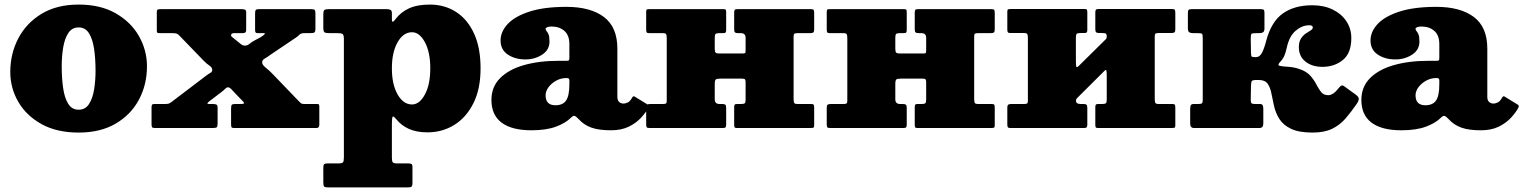

<svg xmlns="http://www.w3.org/2000/svg" viewBox="-20 -560 6665 840"><path d="M25 -245Q25 -325 60 -392Q95 -459 161.8 -499.5Q228.5 -540 324 -540Q419.5 -540 486.2 -501.8Q553 -463.5 588 -401.8Q623 -340 623 -270Q623 -190 588 -124.2Q553 -58.5 486.2 -19.2Q419.5 20 324 20Q228.5 20 161.8 -17Q95 -54 60 -114.5Q25 -175 25 -245ZM250 -270Q250 -218 256.2 -174.8Q262.5 -131.5 278.5 -105.8Q294.5 -80 324 -80Q353.5 -80 369.5 -105Q385.5 -130 391.8 -169Q398 -208 398 -250Q398 -302 391.8 -345.2Q385.5 -388.5 369.5 -414.2Q353.5 -440 324 -440Q294.5 -440 278.5 -415Q262.5 -390 256.2 -351Q250 -312 250 -270Z M1093 -382.5 1119 -396.5Q1128.5 -402 1135.8 -408.5Q1143 -415 1134 -415H1109Q1100.5 -415 1098.2 -418.2Q1096 -421.5 1096 -429.5V-499.5Q1096 -511.5 1098.5 -515.8Q1101 -520 1113 -520H1342Q1354.5 -520 1357.2 -516Q1360 -512 1360 -499V-436Q1360 -421 1355.5 -418Q1351 -415 1336 -415H1310Q1296.5 -415 1289.8 -408Q1283 -401 1274 -395L1164 -321Q1147 -308.5 1137 -303Q1127 -297.5 1127 -287Q1127 -276 1143 -263.5Q1159 -251 1174 -235L1289.5 -115Q1294.5 -110 1297.8 -107.5Q1301 -105 1312 -105H1368.5Q1374.5 -105 1375.8 -101.8Q1377 -98.5 1377 -92V-14Q1377 0 1365 0H1003Q994.5 0 992.8 -3.8Q991 -7.5 991 -16V-85Q991 -97 993.8 -101Q996.5 -105 1008 -105H1030Q1043.5 -105 1046.8 -107Q1050 -109 1044.5 -115L1011.5 -149Q999.5 -161.5 992 -169.8Q984.5 -178 977.5 -178Q971.5 -178 965 -171.2Q958.5 -164.5 946 -155L898.5 -119Q890.5 -113 887.8 -109Q885 -105 897 -105H910Q920.5 -105 926.2 -102.8Q932 -100.5 932 -89V-21.5Q932 -7.5 928.8 -3.8Q925.5 0 912 0H657Q647 0 645 -4Q643 -8 643 -18V-88.5Q643 -98 645 -101.5Q647 -105 656 -105H702Q715 -105 720.2 -107.5Q725.5 -110 732 -115L880 -227.5Q892.5 -237 900.5 -241.2Q908.5 -245.5 908.5 -254.5Q908.5 -265 896 -273.2Q883.5 -281.5 870.5 -295L766 -403Q759.5 -410 754.2 -412.5Q749 -415 734 -415H681Q670 -415 668 -417Q666 -419 666 -430V-506.5Q666 -516.5 670 -518.2Q674 -520 684 -520H1038Q1046 -520 1051.5 -517.8Q1057 -515.5 1057 -507V-427.5Q1057 -415 1043 -415H1005Q992.5 -415 991.2 -407.8Q990 -400.5 997.5 -396.5L1016.5 -381Q1029.5 -370.5 1035.8 -365.5Q1042 -360.5 1052.5 -360.5Q1062.5 -360.5 1071.5 -368.2Q1080.5 -376 1093 -382.5Z M1394.5 -441V-497.5Q1394.5 -513 1399.5 -516.5Q1404.5 -520 1419 -520H1672Q1682.5 -520 1688.5 -516.8Q1694.5 -513.5 1694.5 -502V-475Q1694.5 -454 1711 -477Q1733 -506.5 1769 -523.2Q1805 -540 1860.5 -540Q1925 -540 1975.2 -507.8Q2025.5 -475.5 2054 -413.2Q2082.5 -351 2082.5 -261Q2082.5 -171 2051.2 -108.5Q2020 -46 1967.5 -13.5Q1915 19 1850.5 19Q1802 19 1769 4Q1736 -11 1715 -37Q1704 -50.5 1699.2 -50.2Q1694.5 -50 1694.5 -13V129Q1694.5 145 1698.2 150Q1702 155 1719 155H1767Q1777 155 1780.8 157.8Q1784.5 160.5 1784.5 171V239Q1784.5 254 1780 257Q1775.5 260 1760 260H1417Q1402 260 1398.2 256Q1394.5 252 1394.5 238V174Q1394.5 162.5 1397.8 158.8Q1401 155 1413 155H1460Q1476.5 155 1480.5 150.2Q1484.5 145.5 1484.5 128.5V-389Q1484.5 -406.5 1479.2 -410.8Q1474 -415 1457 -415H1422Q1403.5 -415 1399 -419.2Q1394.5 -423.5 1394.5 -441ZM1694.5 -261Q1694.5 -190.5 1719.5 -146.8Q1744.5 -103 1782.5 -103Q1815.5 -103 1839 -146.8Q1862.5 -190.5 1862.5 -261Q1862.5 -331.5 1839 -375.2Q1815.5 -419 1782.5 -419Q1744.5 -419 1719.5 -375.2Q1694.5 -331.5 1694.5 -261Z M2130 -123Q2130 -180 2167.8 -218Q2205.5 -256 2271.8 -275Q2338 -294 2424 -294H2458Q2466.5 -294 2468.8 -296Q2471 -298 2471 -307V-367Q2471 -406 2449 -425Q2427 -444 2393 -444Q2382 -444 2374.5 -441.2Q2367 -438.5 2367 -434Q2367 -428.5 2371.2 -424Q2375.5 -419.5 2379.8 -409.8Q2384 -400 2384 -378Q2384 -341.5 2351.8 -320.8Q2319.5 -300 2279 -300Q2233.5 -300 2201.8 -321.2Q2170 -342.5 2170 -383Q2170 -421.5 2201.2 -455Q2232.5 -488.5 2296.2 -509.2Q2360 -530 2458 -530Q2563 -530 2622 -485.8Q2681 -441.5 2681 -347V-136Q2681 -121 2688.8 -114Q2696.5 -107 2707 -107Q2717.5 -107 2727.5 -112.2Q2737.5 -117.5 2746 -133.5Q2751 -142 2757.5 -137L2814.5 -102Q2821 -98 2817.5 -90Q2806 -68 2784.5 -44.8Q2763 -21.5 2730.8 -5.8Q2698.5 10 2653 10H2652.5Q2599.5 10 2567 -1.8Q2534.5 -13.5 2512 -38.5Q2499.5 -52 2493.2 -53Q2487 -54 2478.5 -45.5Q2454 -21 2411.5 -5.5Q2369 10 2305 10Q2219.5 10 2174.8 -23.2Q2130 -56.5 2130 -123ZM2367 -143Q2367 -99.5 2410 -99.5Q2442.5 -99.5 2456.8 -120.5Q2471 -141.5 2471 -191V-208.5Q2471 -218.5 2461 -218.5H2457Q2434 -218.5 2413.5 -207.2Q2393 -196 2380 -178.8Q2367 -161.5 2367 -143Z M3452 -127.5Q3452 -114.5 3454.5 -109.8Q3457 -105 3470 -105H3529Q3537.5 -105 3539.8 -101.8Q3542 -98.5 3542 -90V-11Q3542 -3 3538.5 -1.5Q3535 0 3526.5 0H3203Q3195 0 3193.5 -3.8Q3192 -7.5 3192 -15.5V-90.5Q3192 -99 3194.2 -102Q3196.5 -105 3204.5 -105H3222Q3234 -105 3238 -108.2Q3242 -111.5 3242 -124.5V-200.5Q3242 -209.5 3239.2 -212.8Q3236.5 -216 3226.5 -216H3131.5Q3116.5 -216 3111.8 -212.5Q3107 -209 3107 -193V-125.5Q3107 -105 3128 -105H3139.5Q3149.5 -105 3153.2 -102Q3157 -99 3157 -88V-15Q3157 -6 3154.2 -3Q3151.5 0 3143 0H2821Q2812 0 2809.5 -3.2Q2807 -6.5 2807 -16V-89Q2807 -99.5 2811.2 -102.2Q2815.5 -105 2825 -105H2880Q2890 -105 2893.5 -107.2Q2897 -109.5 2897 -119V-392.5Q2897 -405.5 2894.5 -410.2Q2892 -415 2879 -415H2820Q2812 -415 2809.5 -418.2Q2807 -421.5 2807 -430V-509Q2807 -517.5 2810.8 -518.8Q2814.5 -520 2822.5 -520H3146Q3154 -520 3155.5 -516.5Q3157 -513 3157 -504.5V-429.5Q3157 -421.5 3154.8 -418.2Q3152.5 -415 3144.5 -415H3127Q3115 -415 3111 -411.8Q3107 -408.5 3107 -395.5V-347.5Q3107 -335 3110.2 -330.5Q3113.5 -326 3127 -326H3227Q3238.5 -326 3240.2 -328Q3242 -330 3242 -341V-394.5Q3242 -415 3221 -415H3209.5Q3199.5 -415 3195.8 -418Q3192 -421 3192 -432V-505Q3192 -514 3194.8 -517Q3197.5 -520 3206 -520H3528Q3537 -520 3539.5 -516.8Q3542 -513.5 3542 -504V-431Q3542 -420.5 3538 -417.8Q3534 -415 3524 -415H3469Q3459.5 -415 3455.8 -412.8Q3452 -410.5 3452 -401Z M4242 -127.5Q4242 -114.5 4244.5 -109.8Q4247 -105 4260 -105H4319Q4327.5 -105 4329.8 -101.8Q4332 -98.5 4332 -90V-11Q4332 -3 4328.5 -1.5Q4325 0 4316.5 0H3993Q3985 0 3983.5 -3.8Q3982 -7.5 3982 -15.5V-90.5Q3982 -99 3984.2 -102Q3986.5 -105 3994.5 -105H4012Q4024 -105 4028 -108.2Q4032 -111.5 4032 -124.5V-200.5Q4032 -209.5 4029.2 -212.8Q4026.5 -216 4016.5 -216H3921.5Q3906.5 -216 3901.8 -212.5Q3897 -209 3897 -193V-125.5Q3897 -105 3918 -105H3929.5Q3939.5 -105 3943.2 -102Q3947 -99 3947 -88V-15Q3947 -6 3944.2 -3Q3941.5 0 3933 0H3611Q3602 0 3599.5 -3.2Q3597 -6.5 3597 -16V-89Q3597 -99.5 3601.2 -102.2Q3605.5 -105 3615 -105H3670Q3680 -105 3683.5 -107.2Q3687 -109.5 3687 -119V-392.5Q3687 -405.5 3684.5 -410.2Q3682 -415 3669 -415H3610Q3602 -415 3599.5 -418.2Q3597 -421.5 3597 -430V-509Q3597 -517.5 3600.8 -518.8Q3604.5 -520 3612.5 -520H3936Q3944 -520 3945.5 -516.5Q3947 -513 3947 -504.5V-429.5Q3947 -421.5 3944.8 -418.2Q3942.5 -415 3934.5 -415H3917Q3905 -415 3901 -411.8Q3897 -408.5 3897 -395.5V-347.5Q3897 -335 3900.2 -330.5Q3903.5 -326 3917 -326H4017Q4028.5 -326 4030.2 -328Q4032 -330 4032 -341V-394.5Q4032 -415 4011 -415H3999.5Q3989.5 -415 3985.8 -418Q3982 -421 3982 -432V-505Q3982 -514 3984.8 -517Q3987.5 -520 3996 -520H4318Q4327 -520 4329.5 -516.8Q4332 -513.5 4332 -504V-431Q4332 -420.5 4328 -417.8Q4324 -415 4314 -415H4259Q4249.5 -415 4245.8 -412.8Q4242 -410.5 4242 -401Z M5032 -127.5Q5032 -114.5 5034.5 -109.8Q5037 -105 5050 -105H5109Q5117.5 -105 5119.8 -101.8Q5122 -98.5 5122 -90V-11Q5122 -3 5118.5 -1.5Q5115 0 5106.5 0H4783Q4775 0 4773.5 -3.8Q4772 -7.5 4772 -15.5V-90.5Q4772 -99 4774.2 -102Q4776.5 -105 4784.5 -105H4802Q4814 -105 4818 -108.2Q4822 -111.5 4822 -124.5V-229.5Q4822 -244 4820.5 -250.5Q4819 -257 4812 -250L4695.5 -134Q4692 -131 4689.8 -128Q4687.5 -125 4687.5 -118.5Q4687.5 -105 4708 -105H4719.5Q4729.5 -105 4733.2 -102Q4737 -99 4737 -88V-15Q4737 -6 4734.2 -3Q4731.5 0 4723 0H4401Q4392 0 4389.5 -3.2Q4387 -6.5 4387 -16V-89Q4387 -99.5 4391.2 -102.2Q4395.5 -105 4405 -105H4460Q4470 -105 4473.5 -107.2Q4477 -109.5 4477 -119V-393Q4477 -406 4474.5 -410.8Q4472 -415.5 4459 -415.5H4400Q4392 -415.5 4389.5 -418.8Q4387 -422 4387 -430.5V-509.5Q4387 -518 4390.8 -519.2Q4394.5 -520.5 4402.5 -520.5H4726Q4734 -520.5 4735.5 -517Q4737 -513.5 4737 -505V-430Q4737 -422 4734.8 -418.8Q4732.5 -415.5 4724.5 -415.5H4707Q4695 -415.5 4691 -412.2Q4687 -409 4687 -396V-296Q4687 -276.5 4688.5 -269.2Q4690 -262 4699.5 -271.5L4817.5 -388Q4820.5 -390.5 4821.2 -394.2Q4822 -398 4822 -400Q4822 -411.5 4817.2 -413.5Q4812.5 -415.5 4801 -415.5H4789.5Q4779.5 -415.5 4775.8 -418.5Q4772 -421.5 4772 -432.5V-505.5Q4772 -514.5 4774.8 -517.5Q4777.5 -520.5 4786 -520.5H5108Q5117 -520.5 5119.5 -517.2Q5122 -514 5122 -504.5V-431.5Q5122 -421 5118 -418.2Q5114 -415.5 5104 -415.5H5049Q5039.5 -415.5 5035.8 -413.2Q5032 -411 5032 -401.5Z M5918 -109Q5892.5 -71.5 5867.2 -42.2Q5842 -13 5808 3.5Q5774 20 5723 20Q5662.5 20 5628.2 3.5Q5594 -13 5577.5 -39.2Q5561 -65.5 5554.2 -95Q5547.5 -124.5 5542.5 -150.8Q5537.5 -177 5526 -193.5Q5514.5 -210 5488 -210H5476Q5459.5 -210 5456.5 -205.2Q5453.5 -200.5 5453 -184L5452 -122Q5452 -110.5 5456 -107.8Q5460 -105 5472 -105H5491.5Q5502 -105 5504.5 -99Q5507 -93 5507 -82V-19.5Q5507 0 5490.5 0H5203.5Q5187 0 5187 -19.5V-82Q5187 -93 5189.5 -99Q5192 -105 5202.5 -105H5222Q5234 -105 5238 -107.8Q5242 -110.5 5242 -122V-391.5Q5242 -409 5239 -412Q5236 -415 5218.5 -415H5198Q5188.5 -415 5182.8 -419Q5177 -423 5177 -436V-503Q5177 -514.5 5180.5 -517.2Q5184 -520 5195 -520H5494Q5505.5 -520 5508.8 -517.2Q5512 -514.5 5512 -503V-436Q5512 -423 5506.2 -419Q5500.5 -415 5491 -415H5476.5Q5459 -415 5455.5 -412Q5452 -409 5452 -391L5453 -329Q5453.5 -319.5 5454.5 -314.8Q5455.5 -310 5471.5 -310H5475.5Q5491.5 -310 5501.5 -329.8Q5511.5 -349.5 5519.5 -381Q5542 -465.5 5592.5 -501.2Q5643 -537 5721.5 -537Q5772 -537 5810.5 -518.2Q5849 -499.5 5870.5 -467Q5892 -434.5 5892 -393.5Q5892 -327.5 5855 -297.5Q5818 -267.5 5765.5 -267.5Q5720.5 -267.5 5691.5 -290.5Q5662.5 -313.5 5662.5 -353Q5662.5 -377.5 5671.8 -391.5Q5681 -405.5 5693 -413.5Q5705 -421.5 5714.2 -427Q5723.5 -432.5 5723.5 -440Q5723.5 -449.5 5708 -449.5Q5677 -449.5 5648.8 -425.8Q5620.5 -402 5609.5 -351Q5605.5 -331.5 5599 -316.2Q5592.5 -301 5578.5 -286.5Q5567.5 -274.5 5579.5 -271.8Q5591.5 -269 5615.2 -267.8Q5639 -266.5 5662 -259Q5695 -248.5 5712 -229.5Q5729 -210.5 5739 -190.8Q5749 -171 5760 -157.2Q5771 -143.5 5791.5 -143.5Q5801.5 -143.5 5813 -151Q5824.5 -158.5 5837.5 -175.5Q5842 -181.5 5847.5 -185Q5853 -188.5 5861 -182.5L5912 -145.5Q5927 -134.5 5924.5 -124.5Q5922 -114.5 5918 -109Z M5936 -123Q5936 -180 5973.8 -218Q6011.5 -256 6077.8 -275Q6144 -294 6230 -294H6264Q6272.5 -294 6274.8 -296Q6277 -298 6277 -307V-367Q6277 -406 6255 -425Q6233 -444 6199 -444Q6188 -444 6180.5 -441.2Q6173 -438.5 6173 -434Q6173 -428.5 6177.2 -424Q6181.5 -419.5 6185.8 -409.8Q6190 -400 6190 -378Q6190 -341.5 6157.8 -320.8Q6125.5 -300 6085 -300Q6039.5 -300 6007.8 -321.2Q5976 -342.5 5976 -383Q5976 -421.5 6007.2 -455Q6038.5 -488.5 6102.2 -509.2Q6166 -530 6264 -530Q6369 -530 6428 -485.8Q6487 -441.5 6487 -347V-136Q6487 -121 6494.8 -114Q6502.5 -107 6513 -107Q6523.5 -107 6533.5 -112.2Q6543.5 -117.5 6552 -133.5Q6557 -142 6563.5 -137L6620.5 -102Q6627 -98 6623.5 -90Q6612 -68 6590.5 -44.8Q6569 -21.5 6536.8 -5.8Q6504.5 10 6459 10H6458.5Q6405.5 10 6373 -1.8Q6340.5 -13.5 6318 -38.5Q6305.5 -52 6299.2 -53Q6293 -54 6284.5 -45.5Q6260 -21 6217.5 -5.5Q6175 10 6111 10Q6025.5 10 5980.8 -23.2Q5936 -56.5 5936 -123ZM6173 -143Q6173 -99.5 6216 -99.5Q6248.5 -99.5 6262.8 -120.5Q6277 -141.5 6277 -191V-208.5Q6277 -218.5 6267 -218.5H6263Q6240 -218.5 6219.5 -207.2Q6199 -196 6186 -178.8Q6173 -161.5 6173 -143Z"/></svg>

Font: Besley* Fatface
Style: Regular
Weight: 900
Designer: Owen Earl
Foundry: indestructible type*
Version: Version 3.000; ttfautohint (v1.8.3)